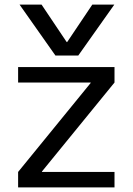

<svg xmlns="http://www.w3.org/2000/svg" viewBox="-20 -810 573 830"><path d="M64.6 -790H159.7L268.3 -628.1H270.3L379 -790H474.1L318.4 -570H219.6ZM58.3 0V-66.7L371.9 -451.3V-453.3H58.3V-520H475V-453.3L161.4 -68.7V-66.7H475V0Z"/></svg>

Font: M PLUS 1 Thin
Style: Regular
Weight: 100
Designer: Coji Morishita
Foundry: UNDERFOREST DESIGN
Version: Version 1.001